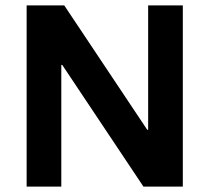

<svg xmlns="http://www.w3.org/2000/svg" viewBox="-20 -695 780 715"><path d="M660.8 0H514.2L211.7 -453.3H208.3V0H79.2V-675H219.2L528.3 -211.7H531.7V-675H660.8Z"/></svg>

Font: Funnel Sans
Style: Bold
Weight: 700
Designer: NORD ID, Kristian Moeller
Foundry: Dicotype
Version: Version 1.000